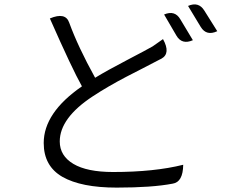

<svg xmlns="http://www.w3.org/2000/svg" viewBox="-20 -816 1040 874"><path d="M207 -732Q278 -762 295 -713Q335 -603 413 -462Q467 -495 559 -543Q651 -591 675 -605L722 -638Q758 -573 715 -549L705 -544Q674 -528 628 -504Q582 -481 554 -466Q470 -422 403 -378Q252 -279 252 -172Q252 -107 314 -70Q376 -33 495 -33Q682 -33 814 -66Q813 13 766 20Q673 38 511 38Q350 38 264 -11Q179 -60 179 -165Q179 -303 353 -423Q309 -501 207 -732ZM727 -750Q776 -771 801 -728L858 -633Q808 -611 783 -654L727 -750ZM836 -789Q884 -810 910 -768L969 -674Q920 -651 894 -693L836 -789Z"/></svg>

Font: Swei Half Moon CJK TC
Style: DemiLight
Weight: 350
Version: Version 2.125